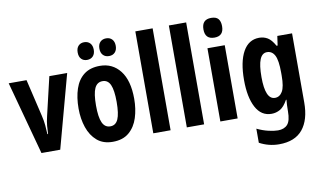

<svg xmlns="http://www.w3.org/2000/svg" viewBox="-94 -965 2363 1410"><g transform="rotate(-10 1088.0 -260.5)"><path d="M151 0 3 -546H136L201 -270Q211 -228 213.5 -196.5Q216 -165 218 -129H223Q224 -157 226.5 -188.5Q229 -220 239 -261L306 -546H439L291 0Z M891 -274Q891 -198 870.5 -133.5Q850 -69 804 -29.5Q758 10 682 10Q611 10 565.5 -29Q520 -68 498 -132.5Q476 -197 476 -274Q476 -357 497.5 -421Q519 -485 565 -520.5Q611 -556 684 -556Q778 -556 834.5 -483.5Q891 -411 891 -274ZM606 -273Q606 -187 624.5 -146Q643 -105 684 -105Q724 -105 742 -145.5Q760 -186 760 -274Q760 -361 742 -401.5Q724 -442 684 -442Q643 -442 624.5 -402Q606 -362 606 -273ZM541 -681Q541 -713 557.5 -730Q574 -747 600 -747Q628 -747 644.5 -729.5Q661 -712 661 -681Q661 -650 644.5 -632.5Q628 -615 600 -615Q574 -615 557.5 -632Q541 -649 541 -681ZM703 -681Q703 -713 720 -730Q737 -747 764 -747Q792 -747 808.5 -729.5Q825 -712 825 -681Q825 -650 808.5 -632.5Q792 -615 764 -615Q736 -615 719.5 -632.5Q703 -650 703 -681Z M1114 0H985V-760H1114Z M1364 0H1235V-760H1364Z M1550 -761Q1587 -761 1603 -742Q1619 -723 1619 -687Q1619 -614 1550 -614Q1480 -614 1480 -687Q1480 -761 1550 -761ZM1614 -546V0H1485V-546Z M1872 -556Q1906 -556 1934 -539.5Q1962 -523 1988 -476H1996L2006 -546H2116V-31Q2116 99 2058 169.5Q2000 240 1882 240Q1805 240 1736 203V98Q1780 119 1821.5 128.5Q1863 138 1891 138Q1938 138 1962.5 110.5Q1987 83 1987 12V5Q1987 -15 1988 -35.5Q1989 -56 1991 -73H1987Q1960 -24 1930 -7Q1900 10 1866 10Q1789 10 1749 -65.5Q1709 -141 1709 -269Q1709 -405 1751 -480.5Q1793 -556 1872 -556ZM1910 -442Q1874 -442 1856.5 -399.5Q1839 -357 1839 -268Q1839 -101 1911 -101Q1946 -101 1966.5 -135.5Q1987 -170 1987 -253V-276Q1987 -368 1967.5 -405Q1948 -442 1910 -442Z"/></g></svg>

Font: Noto Sans Telugu ExtraCondensed
Style: Bold
Weight: 700
Width: 2
Designer: Jelle Bosma - Monotype Design Team
Foundry: Monotype Imaging Inc.
Version: Version 2.005; ttfautohint (v1.8.4.7-5d5b)